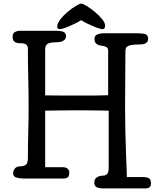

<svg xmlns="http://www.w3.org/2000/svg" viewBox="-20 -992 869 1067"><path d="M551 -830Q546 -830 533 -833.5Q520 -837 503 -844Q486 -851 467 -860Q448 -869 431 -880Q414 -869 395 -860Q376 -851 359.5 -844Q343 -837 330 -833.5Q317 -830 312 -830Q298 -830 298 -844Q298 -863 316 -885.5Q334 -908 357.5 -927.5Q381 -947 402.5 -959.5Q424 -972 431 -972Q440 -972 461.5 -959Q483 -946 506 -927Q529 -908 546.5 -887Q564 -866 564 -850Q564 -843 561.5 -836.5Q559 -830 551 -830ZM677 -705Q677 -687 676.5 -647Q676 -607 676 -561Q676 -515 675.5 -471Q675 -427 675 -401Q675 -335 676.5 -269.5Q678 -204 680 -149Q682 -94 683.5 -56Q685 -18 685 -8H781Q792 -8 805.5 -2.5Q819 3 819 26Q819 44 810 49.5Q801 55 791 55H556Q529 55 516.5 48Q504 41 504 22Q504 3 518.5 -6.5Q533 -16 554 -16Q565 -16 574.5 -24.5Q584 -33 584 -62V-377Q556 -377 529 -378Q506 -378 480 -378.5Q454 -379 435 -379Q384 -379 333 -378.5Q282 -378 231 -377V-63H327Q346 -63 355.5 -54.5Q365 -46 365 -35Q365 -12 356 -6Q347 0 337 0H108Q88 0 70.5 -5.5Q53 -11 53 -29Q53 -44 63 -56Q73 -68 96 -68Q112 -68 123.5 -76.5Q135 -85 135 -114Q135 -151 135.5 -185.5Q136 -220 137 -255Q138 -290 138.5 -326Q139 -362 139 -401Q139 -480 137 -561Q135 -642 135 -721Q135 -738 125 -745Q115 -752 89 -752Q50 -752 50 -788Q50 -807 63 -814Q76 -821 89 -821H288Q320 -821 333.5 -814.5Q347 -808 347 -790Q347 -781 342 -774.5Q337 -768 329 -764Q321 -760 312 -758.5Q303 -757 295 -757Q258 -757 244.5 -748.5Q231 -740 231 -717V-462Q282 -461 333 -461Q384 -461 435 -461Q454 -461 479.5 -461Q505 -461 528 -461.5Q551 -462 566.5 -462.5Q582 -463 581 -463V-712Q581 -724 571.5 -730Q562 -736 545 -738Q505 -742 505 -775Q505 -793 519.5 -800Q534 -807 555 -807H744Q776 -807 789.5 -801.5Q803 -796 803 -776Q803 -765 798 -759Q793 -753 786.5 -750Q780 -747 772 -746Q764 -745 758 -745Q730 -745 714 -742.5Q698 -740 689.5 -735Q681 -730 679 -722.5Q677 -715 677 -705Z"/></svg>

Font: Life Savers ExtraBold
Style: Regular
Weight: 800
Designer: Pablo Impallari, Rodrigo Fuenzalida, Brenda Gallo
Foundry: Pablo Impallari, Rodrigo Fuenzalida, Brenda Gallo
Version: Version 3.001; ttfautohint (v0.95) -l 8 -r 50 -G 200 -x 14 -